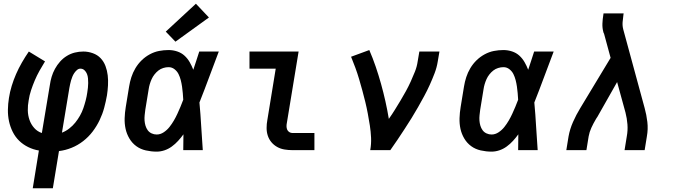

<svg xmlns="http://www.w3.org/2000/svg" viewBox="-20 -807 3640 1032"><path d="M156 205 189 2Q159 -3 131.5 -16.5Q104 -30 83 -50.5Q62 -71 48.5 -98Q35 -125 28.5 -155Q22 -185 22.5 -217Q23 -249 28 -280Q33 -313 43 -345.5Q53 -378 66.5 -409Q80 -440 97.5 -470.5Q115 -501 135 -530L222 -477Q207 -453 192.5 -427Q178 -401 167 -375Q156 -349 147 -322Q138 -295 134 -267Q129 -241 129.5 -214Q130 -187 138.5 -162.5Q147 -138 164 -119Q181 -100 205 -92L248 -350Q251 -372 257.5 -394Q264 -416 275.5 -437Q287 -458 303 -476Q319 -494 339.5 -506.5Q360 -519 382.5 -524.5Q405 -530 428 -530Q454 -530 479 -521Q504 -512 521 -494Q538 -476 547 -452Q556 -428 559 -402Q562 -376 560.5 -348.5Q559 -321 555 -295Q549 -261 540 -227.5Q531 -194 515.5 -161.5Q500 -129 478 -100Q456 -71 427 -48.5Q398 -26 364.5 -12.5Q331 1 297 5L264 205ZM313 -94Q334 -102 352.5 -116.5Q371 -131 385 -148.5Q399 -166 410 -185.5Q421 -205 428 -225.5Q435 -246 440.5 -267Q446 -288 449 -309Q451 -322 452.5 -335Q454 -348 454 -360.5Q454 -373 453 -385.5Q452 -398 447.5 -409.5Q443 -421 434 -429.5Q425 -438 412 -438Q402 -438 393.5 -430.5Q385 -423 379 -414Q373 -405 369 -395Q365 -385 362 -375Q359 -365 357 -355Q355 -345 353 -335Z M822 8Q793 8 764 1.5Q735 -5 712.5 -21.5Q690 -38 675.5 -62.5Q661 -87 655 -114.5Q649 -142 650 -172Q651 -202 656 -232L674 -342Q678 -367 686 -392Q694 -417 708 -440.5Q722 -464 741.5 -483Q761 -502 785 -515Q809 -528 834.5 -533Q860 -538 886 -538Q910 -538 932.5 -530.5Q955 -523 971.5 -508Q988 -493 999.5 -473Q1011 -453 1019 -432Q1027 -456 1035 -480.5Q1043 -505 1051 -530H1156Q1130 -462 1104.5 -393Q1079 -324 1052 -256Q1058 -192 1061.5 -128Q1065 -64 1070 0H965Q965 -21 965.5 -42.5Q966 -64 966 -85Q953 -67 937.5 -50Q922 -33 903.5 -19.5Q885 -6 864 1Q843 8 822 8ZM822 -84Q842 -84 860 -96Q878 -108 891 -124.5Q904 -141 914.5 -159Q925 -177 933.5 -195.5Q942 -214 950 -233Q958 -252 965 -271Q964 -289 962.5 -306.5Q961 -324 958.5 -341.5Q956 -359 951.5 -376.5Q947 -394 939.5 -409Q932 -424 918 -435Q904 -446 886 -446Q872 -446 857.5 -441.5Q843 -437 831.5 -428Q820 -419 810.5 -407Q801 -395 795 -381.5Q789 -368 785 -354.5Q781 -341 779 -327L761 -217Q759 -202 757.5 -187.5Q756 -173 757 -159Q758 -145 762 -131.5Q766 -118 774 -107Q782 -96 795 -90Q808 -84 822 -84ZM923 -583 871 -637 1033 -787 1103 -713Z M1552 0Q1530 0 1509 -3.5Q1488 -7 1470 -17Q1452 -27 1439 -42.5Q1426 -58 1419.5 -77.5Q1413 -97 1413 -119Q1413 -141 1417 -162L1462 -438H1321V-530H1585L1522 -147Q1520 -138 1520 -128.5Q1520 -119 1523.5 -110.5Q1527 -102 1535 -97Q1543 -92 1552 -92H1670V0Z M1970 0Q1976 -33 1974.5 -66.5Q1973 -100 1968 -132Q1963 -164 1957 -196Q1951 -228 1943.5 -259Q1936 -290 1927.5 -321Q1919 -352 1910 -382.5Q1901 -413 1890 -443Q1879 -473 1867 -502L1965 -538Q1984 -494 1999.5 -448.5Q2015 -403 2028 -356.5Q2041 -310 2051.5 -263Q2062 -216 2070 -168Q2087 -192 2102.5 -217Q2118 -242 2133 -267Q2148 -292 2162 -317.5Q2176 -343 2188 -369.5Q2200 -396 2210.5 -422.5Q2221 -449 2225 -477L2234 -530H2342L2333 -477Q2328 -445 2316 -413.5Q2304 -382 2290 -351Q2276 -320 2260 -290.5Q2244 -261 2227 -231Q2210 -201 2192 -172Q2174 -143 2155 -114Q2136 -85 2117 -56.5Q2098 -28 2078 0Z M2622 8Q2593 8 2564 1.5Q2535 -5 2512.5 -21.5Q2490 -38 2475.5 -62.5Q2461 -87 2455 -114.5Q2449 -142 2450 -172Q2451 -202 2456 -232L2474 -342Q2478 -367 2486 -392Q2494 -417 2508 -440.5Q2522 -464 2541.5 -483Q2561 -502 2585 -515Q2609 -528 2634.5 -533Q2660 -538 2686 -538Q2710 -538 2732.5 -530.5Q2755 -523 2771.5 -508Q2788 -493 2799.5 -473Q2811 -453 2819 -432Q2827 -456 2835 -480.5Q2843 -505 2851 -530H2956Q2930 -462 2904.5 -393Q2879 -324 2852 -256Q2858 -192 2861.5 -128Q2865 -64 2870 0H2765Q2765 -21 2765.5 -42.5Q2766 -64 2766 -85Q2753 -67 2737.5 -50Q2722 -33 2703.5 -19.5Q2685 -6 2664 1Q2643 8 2622 8ZM2622 -84Q2642 -84 2660 -96Q2678 -108 2691 -124.5Q2704 -141 2714.5 -159Q2725 -177 2733.5 -195.5Q2742 -214 2750 -233Q2758 -252 2765 -271Q2764 -289 2762.5 -306.5Q2761 -324 2758.5 -341.5Q2756 -359 2751.5 -376.5Q2747 -394 2739.5 -409Q2732 -424 2718 -435Q2704 -446 2686 -446Q2672 -446 2657.5 -441.5Q2643 -437 2631.5 -428Q2620 -419 2610.5 -407Q2601 -395 2595 -381.5Q2589 -368 2585 -354.5Q2581 -341 2579 -327L2561 -217Q2559 -202 2557.5 -187.5Q2556 -173 2557 -159Q2558 -145 2562 -131.5Q2566 -118 2574 -107Q2582 -96 2595 -90Q2608 -84 2622 -84Z M3024 0 3036 -74Q3043 -113 3060 -151.5Q3077 -190 3099 -226L3262 -496L3227 -625Q3226 -627 3225 -629.5Q3224 -632 3223 -634V-635Q3217 -657 3218 -680.5Q3219 -704 3223 -728L3224 -735H3332L3331 -728Q3328 -708 3326.5 -688Q3325 -668 3330 -649L3445 -226Q3455 -190 3459.5 -151.5Q3464 -113 3457 -74L3445 0H3337L3349 -74Q3355 -106 3352.5 -138.5Q3350 -171 3342 -202L3297 -366L3191 -179Q3189 -176 3186.5 -172.5Q3184 -169 3182 -165Q3169 -143 3158.5 -120Q3148 -97 3144 -74L3132 0Z"/></svg>

Font: Iosevka Curly Slab SmBdEx
Style: Italic
Weight: 600
Width: 7
Italic angle: -9°
Monospace: yes
Designer: Belleve Invis
Foundry: Belleve Invis
Version: Version 11.1.0; ttfautohint (v1.8.3)